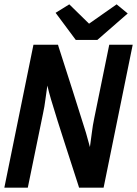

<svg xmlns="http://www.w3.org/2000/svg" viewBox="-35 -864 631 884"><path d="M183 -470Q178 -438 174 -405.5Q170 -373 163 -341L93 0H-15L119 -658H232L235 -648Q267 -548 298.5 -450Q330 -352 361 -252Q366 -235 370 -219.5Q374 -204 379 -187Q384 -221 388 -254Q392 -287 399 -320L468 -658H576L442 0H329L326 -10Q294 -110 262 -208Q230 -306 200 -406Q195 -422 191 -438Q187 -454 183 -470ZM375 -755 502 -844 553 -802 413 -680H314L221 -805L284 -844Z"/></svg>

Font: Codetta
Style: Bold Italic
Weight: 700
Italic angle: -11°
Designer: Ulrich Proeller
Foundry: PROSA GmbH
Version: Version 2.00;September 29, 2018;FontCreator 11.5.0.2427 64-b